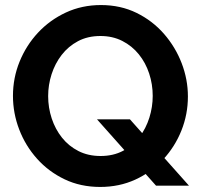

<svg xmlns="http://www.w3.org/2000/svg" viewBox="-20 -735 795 760"><path d="M376.6 5Q298.9 5 235.6 -25.3Q172.4 -55.5 126.5 -106.8Q80.7 -158 56 -222.5Q31.3 -287 31.3 -355.5Q31.3 -426.5 57.5 -491Q83.7 -555.5 130.5 -605.7Q177.4 -656 240.9 -685.5Q304.4 -715 379.5 -715Q457.2 -715 520.5 -684Q583.7 -653 629.1 -601Q674.4 -549 699.1 -484.8Q723.8 -420.5 723.8 -353.1Q723.8 -282.5 698.1 -218.3Q672.4 -154 625.6 -103.5Q578.7 -53 515.5 -24Q452.2 5 376.6 5ZM378.1 -117.5Q428.3 -117.5 467 -137.9Q505.7 -158.3 531.8 -192.4Q557.8 -226.5 571.2 -269.1Q584.5 -311.7 584.5 -355.5Q584.5 -401.3 570.4 -444.2Q556.3 -487 529.4 -520.1Q502.6 -553.3 464.2 -572.9Q425.7 -592.5 377.6 -592.5Q327.4 -592.5 288.9 -572.1Q250.5 -551.7 224.1 -517.6Q197.8 -483.5 184.2 -441.2Q170.6 -398.9 170.6 -354.5Q170.6 -308.7 184.7 -266.1Q198.8 -223.5 225.4 -190.1Q252 -156.7 290.5 -137.1Q328.9 -117.5 378.1 -117.5ZM363.9 -262.7H494.3L728.1 0H597.7Z"/></svg>

Font: Raleway Thin
Style: Regular
Weight: 100
Designer: Matt McInerney, Pablo Impallari, Rodrigo Fuenzalida
Foundry: Matt McInerney, Pablo Impallari, Rodrigo Fuenzalida
Version: Version 4.026